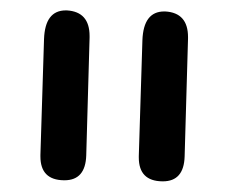

<svg xmlns="http://www.w3.org/2000/svg" viewBox="-20 -795 464 362"><path d="M106 -775.4Q105 -775.4 104 -775.4Q64.9 -775.4 63 -721.2L56.2 -502.9Q56.2 -501.5 56.2 -500Q56.2 -455.6 100.6 -455.1H101.6Q141.1 -455.1 142.6 -502L148.9 -724.1Q148.9 -725.6 148.9 -727.1Q148.9 -772.9 106 -775.4ZM291.5 -773.4Q290.5 -773.4 289.6 -773.4Q250.5 -773.4 248.5 -719.2L241.7 -501Q241.7 -499.5 241.7 -498Q241.7 -453.6 286.1 -453.1H287.1Q326.7 -453.1 328.1 -500L334.5 -722.2Q334.5 -723.6 334.5 -725.1Q334.5 -771 291.5 -773.4Z"/></svg>

Font: Comic Relief
Style: Regular
Weight: 400
Designer: Jeff Davis
Foundry: Loudifier
Version: Version 1.200; ttfautohint (v1.8.4.7-5d5b)